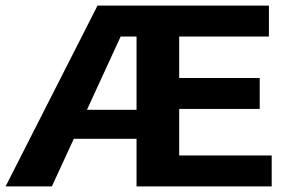

<svg xmlns="http://www.w3.org/2000/svg" viewBox="-20 -669 1030 689"><path d="M955 0V-111H623V-278H912V-389H623V-538H945V-649H330L0 0H166L245 -171H470V0ZM470 -275H292L413 -538H470Z"/></svg>

Font: Play
Style: Bold
Weight: 700
Designer: Jonas Hecksher
Foundry: Jonas Hecksher, Playtypeª, e-types AS
Version: Version 1.002